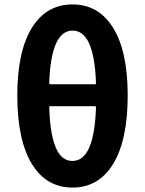

<svg xmlns="http://www.w3.org/2000/svg" viewBox="-20 -832 655 866"><path d="M126 -89Q58 -197 58 -402Q58 -603 126 -710Q191 -812 307 -812Q423 -812 488 -710Q556 -603 556 -402Q556 -196 488 -89Q423 14 307 14Q191 14 126 -89ZM307 -106Q405 -106 413 -348Q413 -353 408 -353H207Q202 -353 202 -348Q206 -217 236 -157Q261 -106 307 -106ZM202 -457Q202 -452 207 -452H408Q413 -452 413 -457Q405 -694 307.5 -694Q210 -694 202 -457Z"/></svg>

Font: Resource Han Rounded KR
Style: Bold
Weight: 700
Designer: Cyano Hao (round all glyphs); Ryoko NISHIZUKA 西塚涼子 (kana, bopomofo & ideographs); Paul D. Hunt (Latin, Greek & Cyrillic)
Foundry: Cyano Hao
Version: 0.990